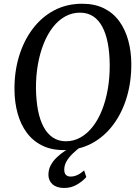

<svg xmlns="http://www.w3.org/2000/svg" viewBox="-20 -772 732 1001"><path d="M312 10.5Q247 10.5 198.8 -13.8Q150.5 -38 119 -81Q87.5 -124 71.8 -181Q56 -238 55.5 -303.5Q54.5 -396.5 79 -477.8Q103.5 -559 150 -621Q196.5 -683 262 -717.8Q327.5 -752.5 408.5 -752.5Q474.5 -752.5 522.8 -728.2Q571 -704 602 -661Q633 -618 648.5 -561.8Q664 -505.5 664.5 -442Q665.5 -349 641.5 -267.2Q617.5 -185.5 571.2 -123Q525 -60.5 459.5 -25Q394 10.5 312 10.5ZM323.5 -35.5Q365 -35.5 400.5 -55.8Q436 -76 464.2 -112.5Q492.5 -149 512.2 -199Q532 -249 542.2 -308.8Q552.5 -368.5 552 -434.5Q551.5 -496.5 542 -546.5Q532.5 -596.5 513.5 -632.2Q494.5 -668 465.5 -687Q436.5 -706 396.5 -706Q355.5 -706 319.8 -686.2Q284 -666.5 255.8 -630.2Q227.5 -594 207.8 -544.5Q188 -495 177.5 -435.5Q167 -376 167.5 -310Q168.5 -247.5 178.2 -196.8Q188 -146 207.5 -110Q227 -74 256 -54.8Q285 -35.5 323.5 -35.5ZM312.5 208Q274 207.5 253.2 188.2Q232.5 169 232.5 139Q232.5 112 244.5 89.5Q256.5 67 275.8 48.8Q295 30.5 317.8 15.2Q340.5 0 363 -12.5L386.5 -24.5L404.5 -9.5Q379.5 9 359 28.8Q338.5 48.5 326.8 69.2Q315 90 315 112.5Q315 131 323.8 139.8Q332.5 148.5 348 148.5Q366.5 148.5 384 140.2Q401.5 132 418.5 116.5L430 151Q412 172 381.5 190.2Q351 208.5 312.5 208Z"/></svg>

Font: Merriweather 48pt
Style: Italic
Weight: 400
Italic angle: -7.8°
Version: Version 2.101